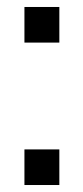

<svg xmlns="http://www.w3.org/2000/svg" viewBox="-20 -530 239 550"><path d="M50 -408V-510H150V-408ZM50 0V-102H150V0Z"/></svg>

Font: Saira ExtraCondensed SemiBold
Style: Regular
Weight: 600
Width: 2
Designer: Hector Gatti with collaboration of the Omnibus-Type team
Foundry: Omnibus-Type
Version: Version 1.101